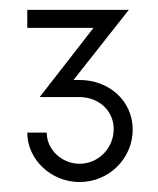

<svg xmlns="http://www.w3.org/2000/svg" viewBox="-20 -615 316 385"><path d="M138.7 -454.6H127.4L238.3 -595.2H34.7V-559.1H167.5L59.6 -420.4H138.7C178.2 -420.4 208 -393.1 208 -356C208 -318.4 177.7 -286.6 139.6 -286.6C104 -286.6 73.7 -314.9 73.7 -349.1H34.7C34.7 -294.9 82.5 -250 139.6 -250C198.7 -250 246.1 -297.4 246.1 -355C246.1 -413.1 198.2 -455.1 138.7 -454.6Z"/></svg>

Font: Now Light
Style: Regular
Weight: 300
Designer: Alfredo Marco Pradil
Foundry: Alfredo Marco Pradil
Version: Version 1.200;hotconv 1.0.109;makeotfexe 2.5.65596